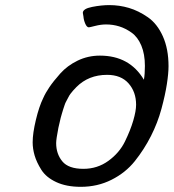

<svg xmlns="http://www.w3.org/2000/svg" viewBox="-20 -720 675 746"><path d="M106.9 -167Q106.9 -202.1 119.4 -254.2Q131.8 -306.2 147.9 -338.9Q156.7 -358.9 171.9 -381.3Q187 -403.8 214.1 -434.3Q241.2 -464.8 281.5 -484.4Q321.8 -503.9 368.2 -503.9Q483.4 -503.9 539.1 -410.2Q543 -432.1 543 -463.9Q543 -509.8 529.1 -543Q515.1 -576.2 491.5 -593Q467.8 -609.9 443.4 -617.4Q418.9 -625 392.1 -625Q372.1 -625 350.1 -619.4Q328.1 -613.8 325.2 -613.8Q317.4 -613.8 311.3 -627.9Q305.2 -642.1 304.2 -655.8L301.8 -669.9Q301.8 -686 337.9 -693.1Q374 -700.2 404.8 -700.2Q443.8 -700.2 481 -689.2Q518.1 -678.2 554.4 -653.1Q590.8 -627.9 612.8 -578.9Q634.8 -529.8 634.8 -462.9Q634.8 -435.1 628.4 -393.6Q622.1 -352.1 607.4 -297.6Q592.8 -243.2 566.4 -191.2Q540 -139.2 503.9 -94Q467.8 -48.8 413.3 -21.5Q358.9 5.9 293.9 5.9Q237.8 5.9 198.5 -12.5Q159.2 -30.8 140.6 -60.3Q122.1 -89.8 114.5 -116Q106.9 -142.1 106.9 -167ZM198.2 -164.1Q198.2 -122.1 222.2 -93Q246.1 -64 304.2 -64Q358.4 -64 401.1 -95Q443.8 -126 465.3 -169.9Q486.8 -213.9 497.8 -251.5Q508.8 -289.1 508.8 -313Q508.8 -362.8 479.5 -396Q450.2 -429.2 396 -429.2Q324.2 -429.2 276.9 -381.8Q270 -375 263.9 -367.9Q257.8 -360.8 253.4 -355Q249 -349.1 244.6 -340.1Q240.2 -331.1 237.1 -325.9Q233.9 -320.8 230.5 -310.3Q227.1 -299.8 225.6 -295.4Q224.1 -291 220.5 -278.6Q216.8 -266.1 215.8 -262Q214.8 -257.8 211.4 -242.9Q208 -228 207 -224.1Q198.2 -179.2 198.2 -164.1Z"/></svg>

Font: CMU Concrete
Style: BoldItalic
Weight: 700
Italic angle: -14.04°
Version: Version 0.7.0